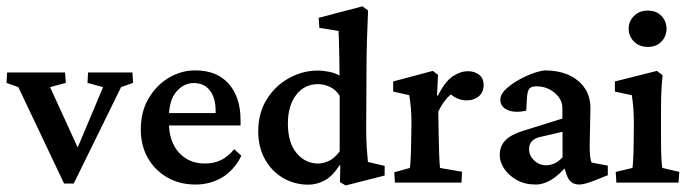

<svg xmlns="http://www.w3.org/2000/svg" viewBox="-24 -565 2134 594"><path d="M174.3 2.9 32.7 -295.4 -3.9 -308.6 -2 -340.8H177.2L179.7 -308.6L130.9 -295.4L227.5 -84.5H206.1L294.9 -295.4L246.6 -308.6L248.5 -340.8H385.7L387.7 -308.6L350.6 -295.4L204.1 2.9Z M580.6 5.9Q531.7 5.9 493.7 -15.9Q455.6 -37.6 433.6 -75.9Q411.6 -114.3 411.6 -165Q411.6 -219.7 435.8 -260.7Q460 -301.8 498.8 -324.7Q537.6 -347.7 582 -347.2Q647.9 -346.7 684.1 -305.2Q720.2 -263.7 720.2 -193.8V-176.8H485.4V-215.3H654.3L643.1 -199.7V-222.2Q643.1 -262.7 625 -285.4Q606.9 -308.1 575.7 -308.1Q544.4 -308.1 521.5 -281.2Q498.5 -254.4 498.5 -200.2V-187Q498.5 -127.9 529.1 -93.5Q559.6 -59.1 609.9 -59.1Q636.7 -59.1 658.4 -69.1Q680.2 -79.1 700.7 -103.5L722.7 -83Q700.2 -38.1 663.3 -16.1Q626.5 5.9 580.6 5.9Z M1045.4 8.8 1027.8 -1.5 1028.8 -52.7 1026.4 -53.7Q1004.9 -20 980.5 -6.8Q956.1 6.3 929.7 6.3Q887.2 6.3 851.8 -14.4Q816.4 -35.2 795.7 -72.3Q774.9 -109.4 774.9 -158.7Q774.9 -215.8 801.5 -258.1Q828.1 -300.3 870.4 -323.5Q912.6 -346.7 958.5 -346.7Q976.1 -346.7 994.9 -342.8Q1013.7 -338.9 1026.4 -331.1Q1026.4 -350.6 1025.9 -379.2Q1025.4 -407.7 1024.7 -433.3Q1023.9 -459 1023.4 -469.2L963.9 -479L961.9 -509.8L1097.2 -545.4L1114.7 -532.7Q1112.8 -483.9 1111.3 -440.9Q1109.9 -397.9 1109.9 -351.1L1108.9 -169.4Q1108.9 -130.4 1110.8 -104.5Q1112.8 -78.6 1114.3 -64L1166 -51.8V-22ZM960 -59.1Q976.6 -59.1 993.9 -67.4Q1011.2 -75.7 1026.9 -96.7V-268.6Q1014.6 -288.1 996.3 -296.4Q978 -304.7 960 -304.7Q918 -304.7 892.3 -271.5Q866.7 -238.3 866.7 -183.1Q866.7 -123 893.8 -91.1Q920.9 -59.1 960 -59.1Z M1197.8 0 1195.8 -32.2 1244.1 -45.4Q1245.1 -50.3 1246.3 -71.3Q1247.6 -92.3 1248 -125.5L1249 -185.5Q1249 -210 1247.1 -231.2Q1245.1 -252.4 1242.2 -270.5L1192.4 -281.7V-313L1314.9 -345.7L1331.1 -333.5L1328.1 -269.5L1330.6 -269Q1353 -313 1376.7 -328.9Q1400.4 -344.7 1423.8 -344.7Q1443.8 -344.7 1458 -334Q1472.2 -323.2 1472.2 -301.8Q1472.2 -279.3 1457 -266.8Q1441.9 -254.4 1419.9 -254.4Q1387.7 -254.4 1360.4 -282.2L1378.9 -278.8Q1352.1 -261.2 1332 -219.7L1333 -153.3Q1333.5 -115.7 1334.7 -85.4Q1335.9 -55.2 1337.4 -45.4L1405.3 -33.7L1403.8 0Z M1633.8 5.9Q1599.6 5.9 1574.5 -8.3Q1549.3 -22.5 1535.6 -43.5Q1522 -64.5 1522 -84.5Q1522 -112.3 1539.1 -130.4Q1556.2 -148.4 1594.2 -160.2L1715.8 -198.2V-231Q1715.8 -257.8 1691.9 -277.8Q1668 -297.9 1635.7 -297.9Q1619.6 -297.9 1613.8 -290.8Q1607.9 -283.7 1606.4 -264.2L1604 -222.7Q1569.3 -214.8 1546.6 -224.6Q1523.9 -234.4 1523.9 -256.8Q1523.9 -275.4 1547.4 -294.9Q1570.8 -314.5 1602.8 -329.1Q1634.8 -343.8 1660.6 -347.2Q1725.1 -347.2 1763.4 -315.9Q1801.8 -284.7 1802.7 -232.9L1800.3 -114.7Q1800.3 -74.7 1806.2 -62L1856.4 -52.7V-22.9L1811 -4.9Q1797.9 0 1787.1 2.9Q1776.4 5.9 1767.6 5.9Q1739.7 5.9 1729.5 -22.9L1718.3 -57.1L1732.4 -55.2Q1682.1 5.9 1633.8 5.9ZM1666 -53.7Q1692.9 -53.7 1716.3 -78.1V-157.2L1648.4 -141.6Q1612.8 -134.3 1612.8 -103Q1612.8 -84 1628.4 -68.8Q1644 -53.7 1666 -53.7Z M1882.8 0 1880.9 -33.2 1932.6 -45.4Q1933.6 -49.8 1934.8 -69.8Q1936 -89.8 1936.5 -125.5L1937 -182.1Q1937 -209 1935.3 -231Q1933.6 -252.9 1930.7 -270.5L1878.4 -281.7V-313L2008.3 -345.7L2025.9 -332.5Q2023.4 -308.6 2022.2 -283.9Q2021 -259.3 2021 -228V-128.4Q2021 -98.1 2022.2 -74.7Q2023.4 -51.3 2025.4 -45.4L2077.6 -33.2L2075.2 0ZM1980.5 -419.9Q1953.6 -419.9 1937.3 -436.5Q1920.9 -453.1 1920.9 -476.1Q1920.9 -499 1937.3 -515.6Q1953.6 -532.2 1980.5 -532.2Q2006.8 -532.2 2022.5 -515.6Q2038.1 -499 2038.1 -476.1Q2038.1 -453.1 2022.5 -436.5Q2006.8 -419.9 1980.5 -419.9Z"/></svg>

Font: Lateef Medium
Style: Regular
Weight: 500
Designer: SIL International
Foundry: SIL International
Version: Version 4.200